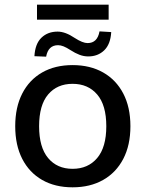

<svg xmlns="http://www.w3.org/2000/svg" viewBox="-20 -791 621 820"><path d="M290 9Q215 9 160 -22.5Q105 -54 75 -112.5Q45 -171 45 -252Q45 -333 75 -391.5Q105 -450 160 -481.5Q215 -513 290 -513Q365 -513 420.5 -481.5Q476 -450 506.5 -391.5Q537 -333 537 -252Q537 -171 506.5 -112.5Q476 -54 420.5 -22.5Q365 9 290 9ZM290 -70Q356 -70 395 -116Q434 -162 434 -252Q434 -342 395 -387.5Q356 -433 290 -433Q224 -433 185.5 -387.5Q147 -342 147 -252Q147 -162 185.5 -116Q224 -70 290 -70ZM138 -707V-771H444V-707ZM177 -549 127 -551Q130 -604 157 -630Q184 -656 226 -656Q259 -656 299 -629Q333 -607 354 -607Q396 -607 405 -657L455 -654Q452 -602 425 -576Q398 -550 357 -550Q338 -550 319.5 -557Q301 -564 281 -577Q264 -588 251.5 -593Q239 -598 228 -598Q186 -598 177 -549Z"/></svg>

Font: Mulish SemiBold
Style: Regular
Weight: 600
Designer: Vernon Adams
Foundry: Vernon Adams
Version: Version 3.603; ttfautohint (v1.8.3)